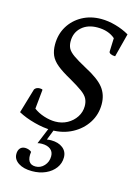

<svg xmlns="http://www.w3.org/2000/svg" viewBox="-134 -730 778 1065"><g transform="rotate(15 255.0 -197.5)"><path d="M205 12Q159 12 104.5 -2.5Q50 -17 10 -39L52 -181Q62 -195 82 -195Q94 -195 98 -191L87 -80Q112 -61 146 -50Q180 -39 211 -39Q249 -39 280 -56Q311 -73 329.5 -101.5Q348 -130 348 -164Q348 -188 338.5 -206.5Q329 -225 303.5 -243.5Q278 -262 231 -289Q180 -317 151.5 -340.5Q123 -364 111.5 -390.5Q100 -417 100 -452Q100 -511 127.5 -556.5Q155 -602 203 -628.5Q251 -655 312 -655Q352 -655 395 -643Q438 -631 474 -610L439 -475Q423 -475 413 -480Q403 -485 403 -492L406 -570Q367 -604 304 -604Q248 -604 213.5 -573Q179 -542 179 -492Q179 -468 188 -451Q197 -434 222.5 -416Q248 -398 298 -371Q375 -331 405.5 -292Q436 -253 436 -198Q436 -139 405.5 -91.5Q375 -44 322.5 -16Q270 12 205 12ZM158 260Q109 260 79.5 240.5Q50 221 50 190Q50 169 60.5 157Q71 145 89 145Q99 145 109.5 148.5Q120 152 126 158Q121 193 132 211.5Q143 230 170 230Q199 230 219.5 207.5Q240 185 240 153Q240 127 222 113Q204 99 173 99Q159 99 148 102L190 0H220L193 69Q206 67 217 67Q259 67 284.5 87Q310 107 310 141Q310 175 290 202Q270 229 235.5 244.5Q201 260 158 260Z"/></g></svg>

Font: Petrona Medium
Style: Italic
Weight: 500
Italic angle: -9°
Designer: Ringo R. Seeber
Foundry: Ringo R. Seeber
Version: Version 2.001; ttfautohint (v1.8.3)